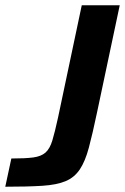

<svg xmlns="http://www.w3.org/2000/svg" viewBox="-46 -708 474 728"><path d="M-26 0 -3 -107Q50 -107 80 -111Q110 -115 126.5 -129.5Q143 -144 152.5 -175.5Q162 -207 174 -262L264 -688H408L322 -282Q305 -201 291 -148.5Q277 -96 256.5 -65.5Q236 -35 202.5 -21Q169 -7 114 -3.5Q59 0 -26 0Z"/></svg>

Font: Saira SemiBold
Style: Italic
Weight: 600
Italic angle: -12°
Designer: Hector Gatti with collaboration of the Omnibus-Type team
Foundry: Omnibus-Type
Version: Version 1.100; ttfautohint (v1.8.3)